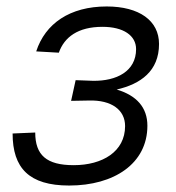

<svg xmlns="http://www.w3.org/2000/svg" viewBox="-20 -562 543 594"><path d="M194 12C333 12 436 -56 436 -173C436 -230 402 -267 341 -285C415 -302 472 -342 472 -426C472 -498 411 -542 310 -542C196 -542 120 -489 92 -403L162 -399C179 -447 221 -479 297 -479C362 -479 401 -452 401 -410C401 -341 340 -311 268 -312L214 -314L200 -250L255 -251C325 -253 367 -222 367 -172C367 -93 297 -51 208 -51C124 -51 89 -82 89 -152L19 -149C19 -42 70 12 194 12Z"/></svg>

Font: Geist Light
Style: Italic
Weight: 300
Italic angle: -12°
Designer: Basement.studio, Andrés Briganti, Mateo Zaragoza
Foundry: Basement.studio, Vercel, Andrés Briganti, Guido Ferreyra, Mateo Zaragoza
Version: Version 1.500